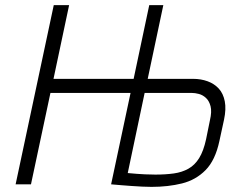

<svg xmlns="http://www.w3.org/2000/svg" viewBox="-20 -721 900 750"><path d="M734 -413H557L618 -701H563L502 -413H189L250 -701H190L41 -1H101L177 -358H490L414 -1Q414 -1 425 0Q436 1 454.5 2.5Q473 4 494 5.5Q515 7 535.5 8Q556 9 572 9Q637 9 691 -4.5Q745 -18 783 -56.5Q821 -95 837 -170L855 -253Q864 -295 858 -325.5Q852 -356 834.5 -375Q817 -394 791 -403.5Q765 -413 734 -413ZM785 -177Q775 -131 758 -103.5Q741 -76 716 -62Q691 -48 659 -43.5Q627 -39 587 -39Q565 -39 546.5 -40Q528 -41 514 -42Q500 -43 491 -44Q482 -45 479 -45L545 -358H729Q742 -358 757 -354Q772 -350 784.5 -338.5Q797 -327 802.5 -306Q808 -285 800 -251Z"/></svg>

Font: Advent Pro
Style: Italic
Weight: 400
Italic angle: -12°
Designer: VivaRado, Andreas Kalpakidis
Foundry: VivaRado, Andreas Kalpakidis
Version: Version 3.000